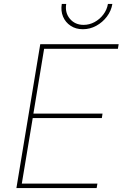

<svg xmlns="http://www.w3.org/2000/svg" viewBox="-20 -951 620 971"><path d="M63 0 183.6 -727.5H580.1L576.2 -704.1H203.1L148.9 -376.5H498.5L495.1 -354H145.5L90.3 -22.5H472.7L468.8 0ZM398.9 -803.2Q363.3 -803.2 337.2 -820.6Q311 -837.9 298.8 -866.9Q286.6 -896 292.5 -931.2H314.9Q307.6 -886.7 333.5 -856Q359.4 -825.2 402.8 -825.2Q432.1 -825.2 458.3 -839.4Q484.4 -853.5 502.7 -877.7Q521 -901.9 525.9 -931.2H548.3Q542.5 -896 520.5 -866.9Q498.5 -837.9 466.8 -820.6Q435.1 -803.2 398.9 -803.2Z"/></svg>

Font: Inter 17pt Thin
Style: Italic
Weight: 250
Italic angle: -9.3988°
Version: Version 4.001;git-66647c0bb